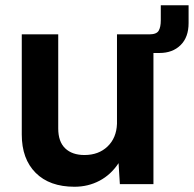

<svg xmlns="http://www.w3.org/2000/svg" viewBox="-20 -702 739 732"><path d="M264 10Q169 10 116 -43Q63 -96 63 -189V-571H202V-212Q202 -162 228.5 -136.5Q255 -111 302 -111Q356 -111 390 -143.5Q424 -176 426 -230V-571H565V0H437L432 -80Q403 -36 359.5 -13Q316 10 264 10ZM492 -571H549Q577 -571 585 -585Q593 -599 593 -624V-682H699V-614Q699 -560 668.5 -530Q638 -500 588 -500H492Z"/></svg>

Font: BDO Grotesk DemiBold
Style: Regular
Weight: 600
Designer: Deni Anggara
Foundry: Lokal Container
Version: Version 2.000